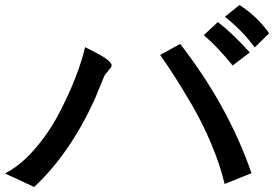

<svg xmlns="http://www.w3.org/2000/svg" viewBox="-46 -761 1092 765"><path d="M1026 -628 969 -572Q918 -641 850 -694L908 -741Q972 -701 1021 -636ZM949 -552 881 -500Q822 -573 766 -621L822 -673Q880 -629 949 -552ZM849 -28Q831 -104 795.5 -188.5Q760 -273 717 -346Q674 -419 645.5 -463Q617 -507 592 -542L672 -586Q864 -338 956 -71ZM293 -573Q353 -544 376 -527.5Q399 -511 399 -500Q399 -496 393.5 -489Q388 -482 380 -472.5Q372 -463 370 -459L332 -367Q233 -149 90 -16L-26 -70Q35 -101 91.5 -166Q148 -231 187.5 -306Q227 -381 253.5 -449Q280 -517 293 -573Z"/></svg>

Font: cwTeXHei
Style: Medium
Weight: 500
Version: Version 1.17